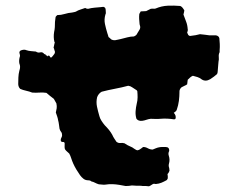

<svg xmlns="http://www.w3.org/2000/svg" viewBox="-20 -631 836 674"><path d="M751 -448Q747 -440 748 -431Q749 -422 747 -414Q746 -405 745.5 -396.5Q745 -388 744 -378Q744 -377 743.5 -375.5Q743 -374 742 -371Q732 -362 718 -353Q701 -343 687 -353Q681 -358 673 -360.5Q665 -363 657 -365Q652 -363 648 -359.5Q644 -356 639 -351Q638 -347 638 -343Q638 -339 637 -335Q633 -332 628 -330Q623 -328 618 -325Q612 -321 610 -312V-308Q610 -301 609.5 -293Q609 -285 608 -277Q607 -269 605 -261Q603 -253 600 -244Q597 -239 590 -235Q594 -231 596 -225.5Q598 -220 596 -214Q594 -212 591 -212Q579 -214 567 -214.5Q555 -215 543 -214Q534 -213 525.5 -213.5Q517 -214 509 -214Q501 -213 494 -210.5Q487 -208 480 -207Q466 -205 459 -214Q455 -227 456 -240.5Q457 -254 460 -267Q463 -278 463 -289.5Q463 -301 462 -311Q461 -313 460 -314Q459 -315 457 -316Q450 -320 444 -324.5Q438 -329 430 -330Q408 -324 384 -319.5Q360 -315 337 -309Q326 -303 321 -290Q317 -273 320.5 -256.5Q324 -240 329 -223Q331 -215 336.5 -206.5Q342 -198 348 -191Q356 -183 362.5 -175Q369 -167 374 -158Q377 -151 381 -145Q385 -139 389 -133Q396 -128 403 -129Q410 -130 417 -128Q427 -121 437 -117Q445 -114 451 -109Q459 -103 463.5 -103.5Q468 -104 476 -110Q479 -113 483 -115Q491 -115 499 -110.5Q507 -106 516 -106Q521 -108 527 -110.5Q533 -113 539 -114Q544 -115 549.5 -115Q555 -115 561 -115Q575 -115 574 -101Q574 -100 573 -99Q570 -92 572.5 -84.5Q575 -77 575 -70Q575 -63 573 -56Q571 -49 574 -41Q574 -39 574.5 -36.5Q575 -34 575 -32Q574 -29 572.5 -26Q571 -23 568 -20Q569 -16 569 -12.5Q569 -9 569 -5Q568 -3 567 -1Q566 1 564 2Q555 7 546.5 10.5Q538 14 527 15Q526 15 524 14.5Q522 14 520 14Q516 15 512 18Q508 21 503 23Q498 22 492.5 22Q487 22 481 22Q476 21 470 21Q464 21 459 21Q455 21 451 20.5Q447 20 443 20Q438 21 432.5 21.5Q427 22 421 22Q416 21 410 20Q404 19 399 18Q387 16 375 15.5Q363 15 351 17Q345 18 338.5 17Q332 16 327 16Q320 14 313.5 10.5Q307 7 301 6Q297 2 290 2Q280 2 273 -3.5Q266 -9 261 -16Q254 -26 248 -36Q242 -46 237 -57Q233 -66 230 -75.5Q227 -85 223 -92Q210 -103 208 -107.5Q206 -112 207 -128Q206 -133 201.5 -132.5Q197 -132 194 -135Q192 -141 195 -146.5Q198 -152 198 -156Q198 -164 194.5 -168Q191 -172 189 -179Q188 -185 187 -193.5Q186 -202 184 -209Q183 -216 180.5 -223Q178 -230 176 -236Q178 -244 179 -251Q180 -258 178 -268Q176 -272 173.5 -276Q171 -280 169 -284Q162 -289 155.5 -294.5Q149 -300 143 -305Q130 -307 118 -306Q106 -305 93 -306Q83 -310 71.5 -312.5Q60 -315 51 -319Q47 -323 45.5 -327.5Q44 -332 44 -336Q44 -347 44.5 -359Q45 -371 48 -383Q53 -397 48 -408Q46 -418 49 -430Q51 -434 50 -438Q49 -442 48 -446Q48 -453 56 -455Q66 -458 72 -455Q81 -452 89.5 -451.5Q98 -451 106 -450Q113 -445 120.5 -447Q128 -449 133 -444Q136 -440 138 -440.5Q140 -441 141 -437Q146 -436 146.5 -434Q147 -432 147 -432Q147 -432 147.5 -433.5Q148 -435 150 -436Q154 -436 155 -432.5Q156 -429 160 -429Q162 -431 164.5 -433.5Q167 -436 168 -438Q176 -446 171 -455Q170 -457 170 -459Q170 -461 168 -463Q169 -466 169.5 -470Q170 -474 171 -477Q171 -479 172 -481Q173 -483 171 -484Q167 -500 170 -519Q172 -527 172.5 -536Q173 -545 173 -554Q174 -558 174 -562Q174 -566 175 -570Q175 -572 177 -574Q179 -576 181 -578Q194 -578 207 -582Q220 -586 233 -587Q237 -588 240.5 -588.5Q244 -589 246 -590Q254 -595 262.5 -597.5Q271 -600 279 -603Q284 -600 289 -600Q300 -603 311.5 -604Q323 -605 334 -606Q336 -606 338 -606.5Q340 -607 343 -607Q351 -605 351 -596Q351 -592 351.5 -587.5Q352 -583 350 -580Q345 -563 348.5 -546.5Q352 -530 357 -514Q358 -511 359 -508Q360 -505 361 -501Q363 -500 365.5 -497.5Q368 -495 370 -493Q377 -489 385 -490Q390 -491 395 -492Q400 -493 404 -494Q416 -497 427.5 -500Q439 -503 450 -503Q455 -505 458 -508Q461 -511 462 -514Q465 -519 467.5 -523Q470 -527 471 -529Q473 -534 472 -538.5Q471 -543 470 -546Q469 -556 468.5 -564.5Q468 -573 469 -582Q470 -584 471.5 -586.5Q473 -589 474 -591Q479 -591 483.5 -591.5Q488 -592 493 -592L509 -600Q514 -601 518 -600.5Q522 -600 526 -601Q547 -610 569 -611Q591 -612 613 -610Q619 -607 621.5 -603Q624 -599 627 -595Q627 -591 624 -580Q628 -568 633 -556Q638 -544 639 -528Q640 -527 639 -523.5Q638 -520 637 -516Q638 -515 639 -512.5Q640 -510 641 -508Q645 -504 649 -505Q668 -507 682 -511Q692 -510 700 -509Q708 -508 715 -507H738Q748 -505 750 -497Q751 -487 751.5 -476.5Q752 -466 751 -455Z"/></svg>

Font: Daruma Drop One
Style: Regular
Weight: 400
Designer: Maniackers Design
Version: Version 1.000